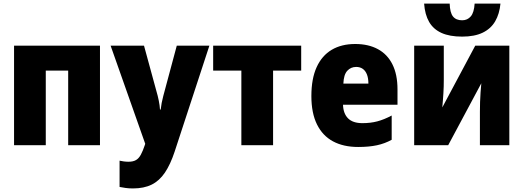

<svg xmlns="http://www.w3.org/2000/svg" viewBox="-20 -807 2909 1067"><path d="M535.6 -553.2V0H358.9V-414.6H234.4V0H58.1V-553.2Z M594.7 -553.2H780.3L856.4 -274.4Q859.4 -262.7 862.1 -249Q864.7 -235.4 866.7 -222.4Q868.7 -209.5 869.1 -198.2H873Q875 -216.3 878.4 -234.6Q881.8 -252.9 887.2 -272.9L962.4 -553.2H1143.6L950.7 35.2Q927.2 106.4 896.7 151.9Q866.2 197.3 823.2 218.8Q780.3 240.2 718.8 240.2Q695.8 240.2 677.7 237.5Q659.7 234.9 644.5 231.9V85.9Q654.8 88.4 668 90.1Q681.2 91.8 694.3 91.8Q720.2 91.8 736.1 82.3Q752 72.8 762.9 52.2Q773.9 31.7 784.7 -0.5L787.1 -7.8Z M1653.8 -414.6H1497.6V0H1321.3V-414.6H1164.6V-553.2H1653.8Z M1954.1 -562.5Q2027.3 -562.5 2080.1 -533.9Q2132.8 -505.4 2160.9 -449.2Q2189 -393.1 2189 -310.1V-225.1H1886.2Q1887.7 -175.8 1914.3 -149.2Q1940.9 -122.6 1994.1 -122.6Q2039.1 -122.6 2076.9 -132.6Q2114.7 -142.6 2156.7 -165V-30.3Q2119.1 -9.3 2075 0.2Q2030.8 9.8 1970.7 9.8Q1888.7 9.8 1830.6 -21.5Q1772.5 -52.7 1741.5 -115.7Q1710.4 -178.7 1710.4 -273.4Q1710.4 -369.6 1739.7 -433.8Q1769 -498 1823.5 -530.3Q1877.9 -562.5 1954.1 -562.5ZM1959.5 -435.1Q1929.7 -435.1 1909.9 -413.6Q1890.1 -392.1 1888.2 -342.3H2027.3Q2027.3 -372.1 2019.3 -392.8Q2011.2 -413.6 1996.1 -424.3Q1981 -435.1 1959.5 -435.1Z M2446.3 -553.2V-364.3Q2446.3 -345.2 2445.8 -326.4Q2445.3 -307.6 2444.1 -288.8Q2442.9 -270 2441.4 -250.2Q2439.9 -230.5 2438 -210L2621.1 -553.2H2810.5V0H2647V-187Q2647 -213.4 2647.9 -240.2Q2648.9 -267.1 2650.6 -293.5Q2652.3 -319.8 2654.8 -344.2L2470.7 0H2281.7V-553.2ZM2761.2 -787.1Q2755.9 -730 2731.9 -688.7Q2708 -647.5 2662.6 -625.5Q2617.2 -603.5 2548.3 -603.5Q2479 -603.5 2433.6 -624Q2388.2 -644.5 2364.7 -685.3Q2341.3 -726.1 2336.9 -787.1H2479Q2480.5 -736.8 2497.3 -715.6Q2514.2 -694.3 2548.3 -694.3Q2578.1 -694.3 2596.4 -716.1Q2614.7 -737.8 2617.7 -787.1Z"/></svg>

Font: Open Sans SemiCondensed ExtraBold
Style: Regular
Weight: 800
Width: 4
Designer: Monotype Design Team
Foundry: Monotype Imaging Inc.
Version: Version 3.000